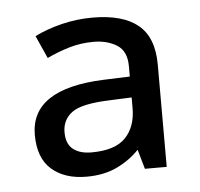

<svg xmlns="http://www.w3.org/2000/svg" viewBox="-36 -759 429 412"><g transform="rotate(-5 178.5 -552.5)"><path d="M177 -722Q242 -722 275 -695Q308 -668 308 -609V-389H261L249 -431Q229 -410 201 -396.5Q173 -383 135 -383Q88 -383 60 -407.5Q32 -432 32 -482Q32 -581 190 -587L246 -589V-611Q246 -644 225 -657Q204 -670 175 -670Q147 -670 122 -662.5Q97 -655 74 -644L52 -693Q78 -706 110.5 -714Q143 -722 177 -722ZM198 -542Q138 -540 117 -524.5Q96 -509 96 -482Q96 -457 110.5 -445.5Q125 -434 150 -434Q201 -434 223.5 -457.5Q246 -481 246 -521V-544Z"/></g></svg>

Font: Noto Sans Hatran
Style: Regular
Weight: 400
Designer: Monotype Design Team
Foundry: Monotype Imaging Inc.
Version: Version 2.001; ttfautohint (v1.8.4.7-5d5b)